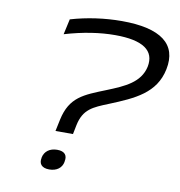

<svg xmlns="http://www.w3.org/2000/svg" viewBox="-78 -751 778 832"><g transform="rotate(10 311.0 -335.0)"><path d="M152 -37V-35C146 -8 160 9 193 9C226 9 248 -8 253 -35V-37C259 -64 246 -81 213 -81C180 -81 158 -64 152 -37ZM153 -579C234 -603 308 -614 374 -614C496 -614 551 -577 536 -503C520 -432 455 -404 378 -373C283 -335 224 -314 202 -212L191 -160H268L276 -200C291 -273 332 -289 399 -316C507 -360 596 -399 618 -507C641 -620 565 -679 392 -679C317 -679 239 -668 168 -647Z"/></g></svg>

Font: LT Wave Light
Style: Italic
Weight: 300
Designer: Daniel Lyons
Version: Version 2.5 (Glyphs App)